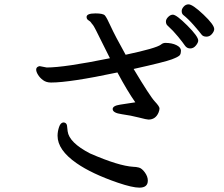

<svg xmlns="http://www.w3.org/2000/svg" viewBox="-20 -822 1040 891"><path d="M627 48.8Q594.2 48.8 526.9 25.9Q404.8 -16.1 335 -64.9Q247.1 -126 247.1 -191.9Q247.1 -211.9 254.2 -232.9Q261.2 -253.9 275.9 -253.9Q289.1 -252 291 -239Q293 -226.1 293.9 -212.9Q300.8 -160.2 397.9 -109.9Q530.8 -51.8 599.1 -47.9Q610.8 -47.9 624.5 -44.4Q638.2 -41 652.1 -22Q666 -2.9 666 16.1Q666 48.8 627 48.8ZM862.8 -597.2Q847.2 -597.2 838.1 -610.6Q829.1 -624 806.2 -652.1Q783.2 -680.2 758.8 -702.1Q750 -709 750 -722.2Q750 -732.9 760.5 -743.4Q771 -753.9 782.2 -753.9Q798.8 -753.9 849.4 -703.4Q899.9 -652.8 899.9 -633.8Q899.9 -624 888.9 -610.6Q877.9 -597.2 862.8 -597.2ZM668.9 -267.1Q661.1 -267.1 624.5 -276.6Q587.9 -286.1 545.4 -292Q502.9 -297.9 502.9 -315.9Q502.9 -331.1 537.4 -336.4Q571.8 -341.8 607.9 -347.2Q570.8 -399.9 524.9 -485.8Q304.2 -439 216.8 -439Q194.8 -439 179.9 -450Q165 -460.9 156.5 -474.9Q147.9 -488.8 147.9 -499Q147.9 -512.2 164.1 -515.1L196.8 -508.8Q278.8 -508.8 490.2 -551.8L458 -616.2Q417 -700.2 411.4 -706.1Q405.8 -711.9 402.8 -717Q399.9 -722.2 390.9 -727.5Q381.8 -732.9 381.8 -743.2Q381.8 -759.8 422.9 -759.8Q458 -759.8 466.6 -750.5Q475.1 -741.2 494.1 -699.2Q513.2 -657.2 563 -567.9Q705.1 -598.1 727.1 -615.2Q734.9 -622.1 746.1 -623Q777.8 -623 798.8 -612.5Q819.8 -602.1 819.8 -586.9Q819.8 -574.2 814.9 -566.7Q810.1 -559.1 777.6 -546.6Q745.1 -534.2 600.1 -502Q676.8 -374 698.5 -351.1Q720.2 -328.1 720.2 -318.8Q720.2 -311 715.8 -299.8Q702.1 -267.1 668.9 -267.1ZM938 -651.9Q921.9 -651.9 914.6 -662.4Q907.2 -672.9 880.6 -703.4Q854 -733.9 830.1 -752.9Q823.2 -758.8 823.2 -771Q823.2 -780.8 832.5 -791.3Q841.8 -801.8 855 -801.8Q874 -801.8 924.1 -754.4Q974.1 -707 974.1 -687Q974.1 -676.8 963.6 -664.3Q953.1 -651.9 938 -651.9Z"/></svg>

Font: LXGW WenKai Mono GB Screen
Style: Regular
Weight: 400
Monospace: yes
Designer: LXGW / Fontworks Inc.
Foundry: LXGW / Fontworks Inc.
Version: Version 1.510;January 18,2025